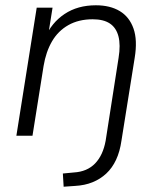

<svg xmlns="http://www.w3.org/2000/svg" viewBox="-20 -514 600 727"><path d="M221 193 218 143 260 139Q310 136 340 105Q370 74 380 19L429 -295Q437 -344 428.5 -376.5Q420 -409 396 -425Q372 -441 331 -441Q278 -441 239 -419Q200 -397 177 -357.5Q154 -318 145 -264L103 0H42L119 -485H179L161 -372L150 -370Q175 -428 224.5 -461Q274 -494 343 -494Q397 -494 433.5 -472Q470 -450 485.5 -406Q501 -362 490 -295L440 18Q434 60 419.5 91Q405 122 382.5 143Q360 164 330.5 176Q301 188 264 190Z"/></svg>

Font: Nunito Sans 12pt ExtraLight 12pt Light
Style: Italic
Weight: 300
Italic angle: -9°
Version: Version 3.101;gftools[0.9.27]